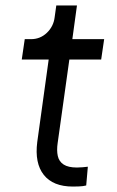

<svg xmlns="http://www.w3.org/2000/svg" viewBox="-20 -680 430 706"><path d="M117 -158 159 -461H60L71 -536H94Q128 -536 152.5 -559.5Q177 -583 181 -617L187 -660H263L246 -536H363L352 -461H235L192 -154Q188 -127 192.5 -106.5Q197 -86 214 -75Q231 -64 263 -64Q273 -64 284 -65Q295 -66 303 -67L297 2Q285 5 270.5 5.5Q256 6 248 6Q175 6 141 -37Q107 -80 117 -158Z"/></svg>

Font: Kosmopol Plus Jakarta Sans Italic It
Style: Regular
Weight: 400
Italic angle: -8.04999°
Designer: Gumpita Rahayu
Foundry: Tokotype
Version: Version 2.006